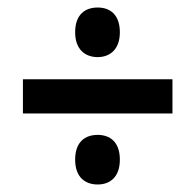

<svg xmlns="http://www.w3.org/2000/svg" viewBox="-20 -579 520 511"><path d="M240 -427C272 -427 299 -447 299 -493C299 -541 272 -559 240 -559C207 -559 180 -541 180 -493C180 -447 207 -427 240 -427ZM41 -368V-277H439V-368ZM240 -88C272 -88 299 -107 299 -154C299 -202 272 -220 240 -220C207 -220 180 -202 180 -154C180 -107 207 -88 240 -88Z"/></svg>

Font: Noto Sans Gurmukhi UI Condensed SemiBold
Style: Regular
Weight: 600
Width: 3
Designer: Jelle Bosma - Monotype Design Team
Foundry: Monotype Imaging Inc.
Version: Version 2.004